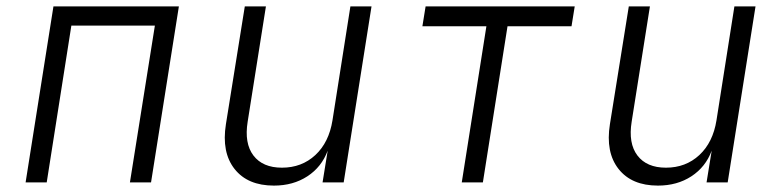

<svg xmlns="http://www.w3.org/2000/svg" viewBox="-20 -570 2440 600"><path d="M60 0 147 -550H539L452 0H386L464 -490H203L126 0Z M836 10Q754 10 713 -42Q672 -94 686 -182L745 -550H811L754 -190Q743 -122 772 -84Q801 -46 861 -46Q923 -46 965.5 -85.5Q1008 -125 1019 -194L1075 -550H1141L1054 0H988L1004 -99Q985 -48 940.5 -19Q896 10 836 10Z M1423 0 1500 -488H1300L1310 -550H1776L1766 -488H1566L1489 0Z M2036 10Q1954 10 1913 -42Q1872 -94 1886 -182L1945 -550H2011L1954 -190Q1943 -122 1972 -84Q2001 -46 2061 -46Q2123 -46 2165.5 -85.5Q2208 -125 2219 -194L2275 -550H2341L2254 0H2188L2204 -99Q2185 -48 2140.5 -19Q2096 10 2036 10Z"/></svg>

Font: NKDuy Mono ExtraLight
Style: Italic
Weight: 200
Italic angle: -9°
Monospace: yes
Designer: NKDuy
Foundry: NKDuy
Version: Version 2.251; ttfautohint (v1.8.4.7-5d5b)